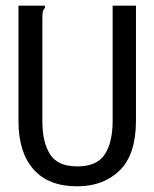

<svg xmlns="http://www.w3.org/2000/svg" viewBox="-20 -643 540 675"><path d="M251 12Q150 12 97.5 -48Q45 -108 45 -216V-623H138V-615Q132 -609 130.5 -602Q129 -595 129 -578V-215Q129 -143 156 -100.5Q183 -58 252 -58Q321 -58 348.5 -100.5Q376 -143 376 -218V-623H458V-219Q458 -100 401 -44Q344 12 251 12Z"/></svg>

Font: Inconsolata Medium
Style: Regular
Weight: 500
Monospace: yes
Designer: Raph Levien, Cyreal, Brenton Simpson
Foundry: Raph Levien, Cyreal, Google
Version: Version 3.001; ttfautohint (v1.8.2.53-6de2)